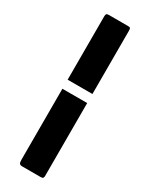

<svg xmlns="http://www.w3.org/2000/svg" viewBox="-213 -747 700 899"><g transform="rotate(30 137.0 -297.5)"><path d="M204 -298V97Q204 102 201.5 106.5Q199 111 189 111H86Q79 111 74.5 106.5Q70 102 70 85V-298ZM70 -347V-690Q70 -699 73 -702.5Q76 -706 86 -706H190Q200 -706 202 -702Q204 -698 204 -687V-347Z"/></g></svg>

Font: Glory Thin
Style: Bold
Weight: 700
Version: Version 1.011